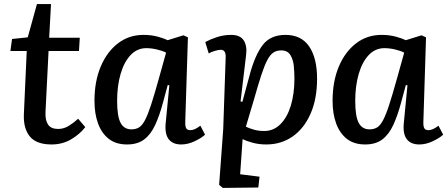

<svg xmlns="http://www.w3.org/2000/svg" viewBox="-20 -694 2196 941"><path d="M39 -503 116 -511 161 -674H230L221 -509H371L367 -444H218L203 -145Q201 -105 215.5 -83.5Q230 -62 265 -62Q292 -62 316 -76.5Q340 -91 363 -112L398 -71Q370 -35 327.5 -10.5Q285 14 233 14Q158 14 126 -25.5Q94 -65 97 -134L111 -444H31Z M888 -99Q887 -75 892.5 -65.5Q898 -56 913 -56Q934 -56 962 -78L985 -34Q968 -18 934.5 -2Q901 14 868 14Q827 14 807 -11.5Q787 -37 792 -90L810 -276L802 -277L779 -192Q762 -128 740.5 -81.5Q719 -35 686.5 -10.5Q654 14 603 14Q548 14 513 -13.5Q478 -41 460.5 -89Q443 -137 443 -199Q443 -295 473.5 -367.5Q504 -440 558 -481.5Q612 -523 683 -523Q721 -523 752.5 -514.5Q784 -506 802 -497L879 -521L901 -511ZM624 -60Q645 -60 660.5 -69Q676 -78 690 -104Q704 -130 720 -179Q736 -228 758 -307L794 -436Q777 -445 749.5 -451.5Q722 -458 697 -458Q652 -458 620 -424Q588 -390 571 -331.5Q554 -273 554 -199Q554 -124 571 -92Q588 -60 624 -60Z M1086 -412Q1088 -450 1062 -450Q1051 -450 1032.5 -444.5Q1014 -439 1003 -432L986 -488Q1010 -501 1043 -512Q1076 -523 1113 -523Q1157 -523 1174.5 -496Q1192 -469 1186 -423L1159 -197L1168 -195L1204 -328Q1230 -425 1268 -474Q1306 -523 1379 -523Q1457 -523 1495.5 -466Q1534 -409 1534 -309Q1534 -209 1502 -136.5Q1470 -64 1414 -25Q1358 14 1285 14Q1249 14 1218 5.5Q1187 -3 1169 -12L1157 160L1252 172L1246 225L1072 227L1054 212L1074 -61ZM1359 -447Q1336 -447 1320 -436.5Q1304 -426 1290 -399.5Q1276 -373 1260.5 -325.5Q1245 -278 1224 -204L1185 -73Q1202 -65 1224.5 -58.5Q1247 -52 1275 -52Q1321 -52 1354.5 -85.5Q1388 -119 1405.5 -177Q1423 -235 1423 -309Q1423 -338 1420 -370Q1417 -402 1403 -424.5Q1389 -447 1359 -447Z M2055 -99Q2054 -75 2059.5 -65.5Q2065 -56 2080 -56Q2101 -56 2129 -78L2152 -34Q2135 -18 2101.5 -2Q2068 14 2035 14Q1994 14 1974 -11.5Q1954 -37 1959 -90L1977 -276L1969 -277L1946 -192Q1929 -128 1907.5 -81.5Q1886 -35 1853.5 -10.5Q1821 14 1770 14Q1715 14 1680 -13.5Q1645 -41 1627.5 -89Q1610 -137 1610 -199Q1610 -295 1640.5 -367.5Q1671 -440 1725 -481.5Q1779 -523 1850 -523Q1888 -523 1919.5 -514.5Q1951 -506 1969 -497L2046 -521L2068 -511ZM1791 -60Q1812 -60 1827.5 -69Q1843 -78 1857 -104Q1871 -130 1887 -179Q1903 -228 1925 -307L1961 -436Q1944 -445 1916.5 -451.5Q1889 -458 1864 -458Q1819 -458 1787 -424Q1755 -390 1738 -331.5Q1721 -273 1721 -199Q1721 -124 1738 -92Q1755 -60 1791 -60Z"/></svg>

Font: Literata 12pt Medium
Style: Italic
Weight: 500
Italic angle: -2°
Designer: Latin by Veronika Burian and Jose Scaglione. Greek by Irene Vlachou. Cyrillic by Vera Evstafieva
Foundry: TypeTogether
Version: Version 3.002